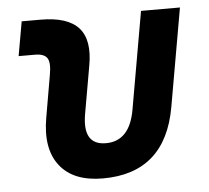

<svg xmlns="http://www.w3.org/2000/svg" viewBox="-44 -564 673 619"><g transform="rotate(-5 293.0 -254.5)"><path d="M265.1 9.8Q169.9 9.8 126.2 -45.9Q82.5 -101.6 99.6 -200.2L123.5 -338.4Q130.4 -376 120.8 -391.4Q111.3 -406.7 81.1 -406.7H28.3L47.9 -517.6H108.9Q196.8 -517.6 232.2 -477.8Q267.6 -438 252.4 -355.5L225.6 -202.6Q208 -102.5 284.7 -102.5Q361.3 -102.5 378.9 -202.6L434.1 -517.6H560.1L504.4 -200.2Q467.3 9.8 265.1 9.8Z"/></g></svg>

Font: Cascadia Mono NF SemiBold
Style: Italic
Weight: 600
Italic angle: -10°
Monospace: yes
Designer: Aaron Bell
Foundry: Saja Typeworks
Version: Version 2404.023; ttfautohint (v1.8.4)